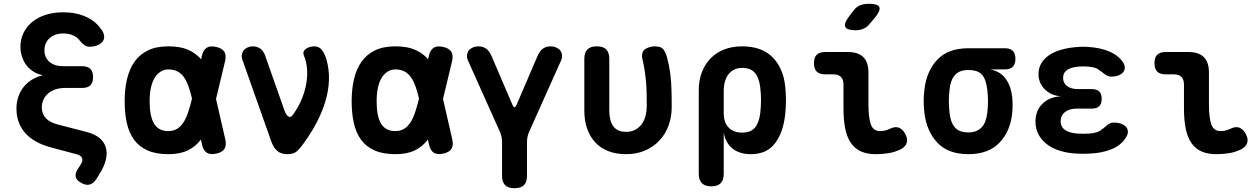

<svg xmlns="http://www.w3.org/2000/svg" viewBox="-20 -805 6640 1015"><path d="M402 -590Q389 -608 366.5 -618Q344 -628 314 -628Q270 -628 242.5 -603.5Q215 -579 215 -539Q215 -501 241.5 -478Q268 -455 314 -455H414Q443 -455 457.5 -441Q472 -427 472 -397Q472 -368 457.5 -354Q443 -340 414 -340H323Q296 -340 273.5 -332.5Q251 -325 235 -311.5Q219 -298 210 -279Q201 -260 201 -237Q201 -203 222.5 -180Q244 -157 289 -146L443 -106Q483 -95 507.5 -74Q532 -53 540 -23.5Q548 6 539 41.5Q530 77 505 116L489 142Q474 165 454 170.5Q434 176 410 162Q385 149 380.5 130.5Q376 112 391 89L407 64Q419 46 414 31.5Q409 17 387 11L252 -25Q160 -49 113.5 -101.5Q67 -154 67 -231Q67 -265 77 -294Q87 -323 105.5 -346Q124 -369 150 -384.5Q176 -400 207 -407Q181 -412 158.5 -425.5Q136 -439 120.5 -459Q105 -479 96.5 -504.5Q88 -530 88 -558Q88 -598 104.5 -631.5Q121 -665 151 -689.5Q181 -714 222.5 -727Q264 -740 314 -740Q383 -740 435 -716Q487 -692 515 -650Q529 -632 530.5 -615Q532 -598 523 -586Q514 -574 496 -566Q478 -558 452 -558Q440 -558 428 -565.5Q416 -573 402 -590Z M1171 -68Q1178 -36 1166.5 -18Q1155 0 1123.5 7Q1092 14 1073.5 2.5Q1055 -9 1048 -41L1042 -67Q1042 -66 1041 -66Q1014 -30 973 -10Q932 10 870 10Q804 10 759.5 -10Q715 -30 688.5 -66.5Q662 -103 650.5 -154.5Q639 -206 639 -270Q639 -334 651.5 -387Q664 -440 691 -478.5Q718 -517 762 -538.5Q806 -560 870 -560Q932 -560 973 -542.5Q1014 -525 1042 -493Q1042 -492 1043 -491L1047 -509Q1054 -541 1072.5 -552.5Q1091 -564 1122.5 -557Q1154 -550 1165.5 -532Q1177 -514 1170 -482L1122 -282ZM995 -283Q987 -320 977 -347Q966 -378 951.5 -398Q937 -418 917 -428Q897 -438 870 -438Q847 -438 828.5 -426Q810 -414 797 -392.5Q784 -371 777.5 -339.5Q771 -308 771 -270Q771 -232 776.5 -202.5Q782 -173 793.5 -153Q805 -133 824 -122.5Q843 -112 870 -112Q897 -112 917 -124.5Q937 -137 951.5 -160.5Q966 -184 976 -216Q986 -247 995 -283Z M1261 -490Q1256 -506 1259 -519Q1262 -532 1270 -541Q1278 -550 1290.5 -555Q1303 -560 1315 -560Q1340 -560 1356.5 -547.5Q1373 -535 1381 -513L1482 -226Q1492 -197 1504 -189.5Q1516 -182 1526 -195Q1553 -231 1571 -271.5Q1589 -312 1597.5 -354Q1606 -396 1603.5 -436.5Q1601 -477 1586 -513Q1582 -524 1585.5 -532.5Q1589 -541 1597.5 -547Q1606 -553 1618 -556.5Q1630 -560 1642 -560Q1667 -560 1681.5 -541Q1696 -522 1706 -490Q1721 -436 1719 -381Q1717 -326 1700.5 -270.5Q1684 -215 1655.5 -160Q1627 -105 1588 -51Q1569 -24 1551.5 -7Q1534 10 1500 10Q1466 10 1446.5 -6.5Q1427 -23 1415 -55Z M2371 -68Q2378 -36 2366.5 -18Q2355 0 2323.5 7Q2292 14 2273.5 2.5Q2255 -9 2248 -41L2242 -67Q2242 -66 2241 -66Q2214 -30 2173 -10Q2132 10 2070 10Q2004 10 1959.5 -10Q1915 -30 1888.5 -66.5Q1862 -103 1850.5 -154.5Q1839 -206 1839 -270Q1839 -334 1851.5 -387Q1864 -440 1891 -478.5Q1918 -517 1962 -538.5Q2006 -560 2070 -560Q2132 -560 2173 -542.5Q2214 -525 2242 -493Q2242 -492 2243 -491L2247 -509Q2254 -541 2272.5 -552.5Q2291 -564 2322.5 -557Q2354 -550 2365.5 -532Q2377 -514 2370 -482L2322 -282ZM2195 -283Q2187 -320 2177 -347Q2166 -378 2151.5 -398Q2137 -418 2117 -428Q2097 -438 2070 -438Q2047 -438 2028.5 -426Q2010 -414 1997 -392.5Q1984 -371 1977.5 -339.5Q1971 -308 1971 -270Q1971 -232 1976.5 -202.5Q1982 -173 1993.5 -153Q2005 -133 2024 -122.5Q2043 -112 2070 -112Q2097 -112 2117 -124.5Q2137 -137 2151.5 -160.5Q2166 -184 2176 -216Q2186 -247 2195 -283Z M2700 190Q2666 190 2650 173.5Q2634 157 2634 124V-55Q2634 -70 2631 -83.5Q2628 -97 2622 -110L2454 -485Q2447 -501 2449 -515Q2451 -529 2458.5 -538.5Q2466 -548 2479.5 -554Q2493 -560 2508 -560Q2532 -560 2549 -548.5Q2566 -537 2578 -510L2689 -251Q2695 -238 2700 -238Q2705 -238 2711 -251L2822 -510Q2834 -537 2851 -548.5Q2868 -560 2892 -560Q2907 -560 2920.5 -554Q2934 -548 2941.5 -538.5Q2949 -529 2951 -515Q2953 -501 2946 -485L2778 -110Q2772 -97 2769 -83.5Q2766 -70 2766 -55V124Q2766 157 2750 173.5Q2734 190 2700 190Z M3069 -494Q3069 -527 3085 -543.5Q3101 -560 3135 -560Q3169 -560 3185 -543.5Q3201 -527 3201 -494V-221Q3201 -197 3205.5 -176.5Q3210 -156 3220 -140.5Q3230 -125 3247.5 -116.5Q3265 -108 3290 -108Q3319 -108 3340 -120Q3361 -132 3374 -151Q3387 -170 3393 -193.5Q3399 -217 3399 -241Q3399 -275 3398.5 -306.5Q3398 -338 3395.5 -368Q3393 -398 3388.5 -428.5Q3384 -459 3376 -494Q3375 -498 3374.5 -501.5Q3374 -505 3374 -509Q3374 -537 3396 -548.5Q3418 -560 3442 -560Q3476 -560 3488.5 -542Q3501 -524 3508 -494Q3517 -460 3521.5 -429Q3526 -398 3528 -367.5Q3530 -337 3530.5 -305.5Q3531 -274 3531 -240Q3531 -187 3514.5 -141.5Q3498 -96 3466.5 -62.5Q3435 -29 3390.5 -9.5Q3346 10 3290 10Q3237 10 3196 -6Q3155 -22 3127 -52Q3099 -82 3084 -124.5Q3069 -167 3069 -220Z M3740 180Q3707 180 3690.5 163.5Q3674 147 3674 114V-328Q3674 -381 3690.5 -423.5Q3707 -466 3736.5 -496.5Q3766 -527 3808.5 -543.5Q3851 -560 3903 -560Q4007 -560 4064 -502.5Q4121 -445 4131 -348Q4135 -312 4135 -275.5Q4135 -239 4131 -202Q4121 -105 4077 -47.5Q4033 10 3950 10Q3889 10 3852 -20Q3815 -50 3806 -105V114Q3806 147 3790 163.5Q3774 180 3740 180ZM3903 -104Q3949 -104 3971 -130.5Q3993 -157 3999 -207Q4003 -241 4003 -275Q4003 -309 3999 -343Q3993 -393 3971 -419.5Q3949 -446 3903 -446Q3880 -446 3862 -437.5Q3844 -429 3831.5 -413Q3819 -397 3812.5 -374.5Q3806 -352 3806 -323V-207Q3806 -158 3831.5 -131Q3857 -104 3903 -104Z M4571 -256Q4571 -181 4584 -146.5Q4597 -112 4632 -112Q4644 -112 4656.5 -114.5Q4669 -117 4684 -124Q4712 -138 4732 -130Q4752 -122 4765 -98Q4780 -71 4773.5 -50.5Q4767 -30 4744 -17Q4712 -1 4679 4.5Q4646 10 4610 10Q4566 10 4534 -3.5Q4502 -17 4480.5 -46Q4459 -75 4449 -121.5Q4439 -168 4439 -233V-358Q4439 -385 4425.5 -398.5Q4412 -412 4385 -412H4342Q4312 -412 4297.5 -426.5Q4283 -441 4283 -471Q4283 -501 4297.5 -515.5Q4312 -530 4342 -530H4463Q4517 -530 4544 -503Q4571 -476 4571 -422ZM4578 -679Q4563 -661 4544.5 -653Q4526 -645 4503 -645Q4458 -645 4449 -662.5Q4440 -680 4467 -716L4492 -749Q4509 -771 4528.5 -778Q4548 -785 4575 -785Q4621 -785 4628.5 -767.5Q4636 -750 4608 -715Z M5216 -438Q5269 -427 5297 -388Q5325 -349 5331 -291Q5333 -270 5333 -249Q5333 -228 5331 -207Q5321 -110 5263 -50Q5205 10 5099 10Q4993 10 4936 -50Q4879 -110 4867 -207Q4863 -239 4863 -270Q4863 -301 4867 -333Q4879 -431 4936 -490.5Q4993 -550 5099 -550H5292Q5320 -550 5334 -536.5Q5348 -523 5348 -494Q5348 -466 5334 -452Q5320 -438 5292 -438ZM5099 -105Q5123 -105 5140 -112Q5157 -119 5169.5 -132Q5182 -145 5189 -164Q5196 -183 5199 -207Q5203 -239 5203 -270Q5203 -301 5199 -333Q5192 -389 5169.5 -412Q5147 -435 5099 -435Q5052 -435 5028.5 -408.5Q5005 -382 5000 -333Q4996 -301 4996 -270Q4996 -239 5000 -207Q5005 -158 5028 -131.5Q5051 -105 5099 -105Z M5913 -481Q5925 -466 5926 -451Q5927 -436 5919 -425Q5911 -414 5894.5 -407Q5878 -400 5854 -400Q5844 -400 5836 -403.5Q5828 -407 5820.5 -412.5Q5813 -418 5805.5 -424Q5798 -430 5788 -436Q5779 -444 5765 -447.5Q5751 -451 5732 -453Q5719 -454 5706.5 -454Q5694 -454 5682 -453Q5644 -450 5622 -435.5Q5600 -421 5600 -393Q5600 -366 5621 -350Q5642 -334 5679 -334H5752Q5778 -334 5791 -321.5Q5804 -309 5804 -282Q5804 -256 5791 -243.5Q5778 -231 5752 -231H5674Q5634 -231 5610.5 -213Q5587 -195 5587 -165Q5587 -134 5610.5 -118Q5634 -102 5674 -99Q5690 -98 5707 -98Q5724 -98 5740 -99Q5762 -101 5778 -106Q5794 -111 5805 -121Q5813 -126 5820.5 -133Q5828 -140 5835 -145Q5842 -150 5850 -153.5Q5858 -157 5869 -157Q5892 -157 5909 -150Q5926 -143 5934.5 -132Q5943 -121 5942.5 -106.5Q5942 -92 5930 -75Q5906 -37 5857 -16.5Q5808 4 5740 7Q5724 8 5707 8Q5690 8 5674 7Q5625 5 5584.5 -7.5Q5544 -20 5515 -42Q5486 -64 5470 -94Q5454 -124 5454 -162Q5454 -220 5491 -256.5Q5528 -293 5590 -296Q5537 -299 5503.5 -332.5Q5470 -366 5470 -413Q5470 -446 5485.5 -471.5Q5501 -497 5528.5 -515Q5556 -533 5595 -543.5Q5634 -554 5682 -557Q5694 -558 5706.5 -558Q5719 -558 5732 -557Q5795 -553 5841.5 -534Q5888 -515 5913 -481Z M6371 -256Q6371 -181 6384 -146.5Q6397 -112 6432 -112Q6444 -112 6456.5 -114.5Q6469 -117 6484 -124Q6512 -138 6532 -130Q6552 -122 6565 -98Q6580 -71 6573.5 -50.5Q6567 -30 6544 -17Q6512 -1 6479 4.5Q6446 10 6410 10Q6366 10 6334 -3.5Q6302 -17 6280.5 -46Q6259 -75 6249 -121.5Q6239 -168 6239 -233V-358Q6239 -385 6225.5 -398.5Q6212 -412 6185 -412H6142Q6112 -412 6097.5 -426.5Q6083 -441 6083 -471Q6083 -501 6097.5 -515.5Q6112 -530 6142 -530H6263Q6317 -530 6344 -503Q6371 -476 6371 -422Z"/></svg>

Font: Maple Mono
Style: Bold
Weight: 700
Monospace: yes
Designer: subframe7536
Version: Version 7.200